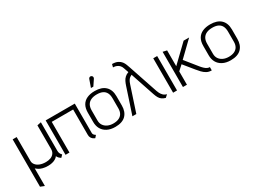

<svg xmlns="http://www.w3.org/2000/svg" viewBox="-43 -1452 3237 2416"><g transform="rotate(-30 1575.5 -244.0)"><path d="M454 -95V-510L397 -498V-154Q397 -117 378.5 -92Q360 -67 329 -55.5Q298 -44 260 -44Q210 -44 173.5 -58.5Q137 -73 117 -98Q97 -123 97 -152V-501H39V187L97 210V-46Q97 -47 105.5 -38.5Q114 -30 133 -18.5Q152 -7 183.5 2Q215 11 262 11Q291 11 319.5 4.5Q348 -2 370.5 -15.5Q393 -29 404 -46Q414 -26 424.5 -15.5Q435 -5 442.5 -0.5Q450 4 454 6L484 -26Q482 -28 474.5 -36Q467 -44 460.5 -59Q454 -74 454 -95Z M941 -72V-500H518V0H575V-446H886V-78Q886 -53 895.5 -36.5Q905 -20 917 -10.5Q929 -1 938 2.5Q947 6 947 6L975 -26Q961 -34 951 -45.5Q941 -57 941 -72Z M1442 -183V-319Q1442 -412 1389 -462Q1336 -512 1236 -512Q1170 -512 1122.5 -490.5Q1075 -469 1050.5 -426Q1026 -383 1026 -318V-183Q1026 -127 1049.5 -84Q1073 -41 1121 -15.5Q1169 10 1238 10Q1341 10 1391.5 -41.5Q1442 -93 1442 -183ZM1386 -319V-173Q1386 -130 1369 -100.5Q1352 -71 1319 -55.5Q1286 -40 1238 -40Q1193 -40 1158 -56Q1123 -72 1102.5 -101.5Q1082 -131 1082 -173V-318Q1082 -368 1100.5 -399.5Q1119 -431 1154 -446.5Q1189 -462 1238 -462Q1288 -462 1320.5 -446.5Q1353 -431 1369.5 -399.5Q1386 -368 1386 -319ZM1303 -647Q1309 -655 1310.5 -664Q1312 -673 1308.5 -681Q1305 -689 1296 -694Q1287 -699 1278.5 -698Q1270 -697 1263 -691Q1256 -685 1253 -675L1215 -568H1250Z M1911 -124 1765 -557Q1759 -573 1750.5 -596.5Q1742 -620 1725 -642.5Q1708 -665 1677.5 -680.5Q1647 -696 1596 -697L1585 -654Q1615 -654 1638 -644Q1661 -634 1676 -617Q1691 -600 1698 -578L1723 -506Q1691 -495 1669.5 -475Q1648 -455 1635 -428.5Q1622 -402 1612 -371L1489 1H1546L1665 -360Q1676 -394 1688 -412.5Q1700 -431 1713.5 -441Q1727 -451 1741 -457L1857 -112Q1869 -76 1882.5 -52Q1896 -28 1916.5 -13Q1937 2 1969 11L2005 -22Q1972 -31 1953 -51Q1934 -71 1924.5 -92Q1915 -113 1911 -124Z M2081 0H2138V-500H2081Z M2536 -118 2392 -297 2603 -501H2523L2282 -269V-499L2224 -512V0H2282V-194L2352 -257L2470 -112Q2491 -86 2515.5 -60Q2540 -34 2570.5 -17Q2601 0 2640 0H2643V-48H2638Q2624 -48 2607.5 -55.5Q2591 -63 2573 -79Q2555 -95 2536 -118Z M3120 -183V-319Q3120 -412 3067 -462Q3014 -512 2914 -512Q2848 -512 2800.5 -490.5Q2753 -469 2728.5 -426Q2704 -383 2704 -318V-183Q2704 -127 2727.5 -84Q2751 -41 2799 -15.5Q2847 10 2916 10Q3019 10 3069.5 -41.5Q3120 -93 3120 -183ZM3064 -319V-173Q3064 -130 3047 -100.5Q3030 -71 2997 -55.5Q2964 -40 2916 -40Q2871 -40 2836 -56Q2801 -72 2780.5 -101.5Q2760 -131 2760 -173V-318Q2760 -368 2778.5 -399.5Q2797 -431 2832 -446.5Q2867 -462 2916 -462Q2966 -462 2998.5 -446.5Q3031 -431 3047.5 -399.5Q3064 -368 3064 -319Z"/></g></svg>

Font: AdventPro_ExpandedRegular
Style: ExpandedRegular
Weight: 400
Width: 7
Designer: VivaRado, Andreas Kalpakidis
Foundry: VivaRado, Andreas Kalpakidis
Version: Version 3.000